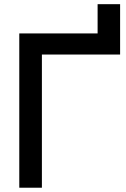

<svg xmlns="http://www.w3.org/2000/svg" viewBox="-20 -876 590 896"><path d="M175.5 0V-621.5H540.5V-856.5H435.5V-720H70V0Z"/></svg>

Font: Vela Sans SemBd
Style: Regular
Weight: 600
Designer: Principal design: Mikhail Sharanda - project Manrope.
Design modification: Ravid Balaliev
Foundry: Mikhail Sharanda
Version: Version 1.001